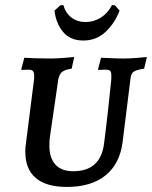

<svg xmlns="http://www.w3.org/2000/svg" viewBox="-20 -729 600 758"><path d="M175 -154Q175 -105 199 -79Q223 -53 269 -53Q378 -53 391 -164Q399 -225 407.5 -303Q416 -381 419 -412Q421 -438 417 -446Q413 -454 398 -454L368 -453L367 -456L379 -501Q389 -501 415.5 -499.5Q442 -498 469 -498Q493 -498 522 -500.5Q551 -503 560 -504L549 -458Q517 -453 507 -445.5Q497 -438 495 -417L464 -168Q453 -82 396.5 -36.5Q340 9 244 9Q163 9 121.5 -26Q80 -61 80 -129V-137Q80 -146 82 -160L114 -412Q115 -418 115 -428Q115 -443 110 -448.5Q105 -454 91 -454L65 -453L64 -456L76 -501Q87 -500 117.5 -499Q148 -498 181 -498Q202 -498 232.5 -500.5Q263 -503 273 -504L263 -458Q236 -454 225 -445Q214 -436 210 -415L177 -188Q175 -176 175 -154ZM422 -709 434 -708 452 -687Q433 -637 396.5 -603Q360 -569 309 -569Q257 -569 229 -603Q201 -637 195 -687L218 -708L230 -709Q239 -677 262.5 -659.5Q286 -642 318 -642Q350 -642 378 -659.5Q406 -677 422 -709Z"/></svg>

Font: Alegreya SC Medium
Style: Italic
Weight: 500
Italic angle: -7°
Designer: Juan Pablo del Peral
Foundry: Huerta Tipografica
Version: Version 2.007; ttfautohint (v1.6)